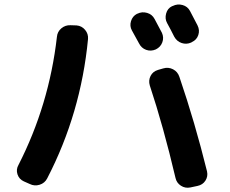

<svg xmlns="http://www.w3.org/2000/svg" viewBox="-20 -821 1040 868"><path d="M608.4 -625Q603.5 -633.8 576.2 -683.6Q565.4 -703.1 572.3 -725.6Q579.1 -748 599.6 -758.8H600.6Q622.1 -769.5 645 -762.7Q668 -755.9 678.7 -735.4Q689.5 -715.8 711.9 -672.9Q721.7 -651.4 713.9 -629.9Q706.1 -608.4 684.6 -597.7Q662.1 -587.9 640.6 -595.7Q619.1 -603.5 608.4 -625ZM844.7 -628.9Q823.2 -619.1 801.3 -626.5Q779.3 -633.8 767.6 -655.3Q762.7 -665 752 -686Q741.2 -707 735.4 -716.8Q724.6 -736.3 731 -759.8Q737.3 -783.2 757.8 -793L760.7 -793.9Q782.2 -804.7 805.2 -798.3Q828.1 -792 838.9 -771.5Q872.1 -708 873 -706.1Q883.8 -684.6 876.5 -662.6Q869.1 -640.6 847.7 -630.9ZM717.8 -511.7Q741.2 -518.6 762.2 -507.8Q783.2 -497.1 791 -473.6Q861.3 -267.6 916 -45.9Q920.9 -23.4 908.7 -4.4Q896.5 14.6 873 19.5L840.8 26.4Q817.4 31.2 797.9 18.6Q778.3 5.9 773.4 -16.6Q718.8 -249 657.2 -434.6Q650.4 -457 660.6 -477.5Q670.9 -498 694.3 -504.9ZM87.9 -1Q66.4 -10.7 59.1 -32.7Q51.8 -54.7 63.5 -75.2Q202.1 -346.7 237.3 -654.3Q239.3 -677.7 257.3 -692.9Q275.4 -708 298.8 -707L326.2 -706.1Q349.6 -704.1 364.7 -686Q379.9 -668 377.9 -644.5Q345.7 -308.6 193.4 -14.6Q182.6 6.8 159.2 14.2Q135.7 21.5 114.3 10.7Z"/></svg>

Font: Rounded Mgen+ 1m bold
Style: Bold
Weight: 700
Designer: [Source Han Sans]
Ryoko NISHIZUKA  (kana & ideographs); Paul D. Hunt (Latin, Greek & Cyrillic); Wenlong ZHANG  (bopomofo
Version: Version 1.059.20150602